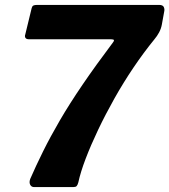

<svg xmlns="http://www.w3.org/2000/svg" viewBox="-20 -762 690 782"><path d="M628 -742Q643 -742 647 -733.5Q651 -725 649 -716L639 -661Q636 -645 628 -630Q620 -615 609 -602Q565 -548 523.5 -486.5Q482 -425 445.5 -360Q409 -295 379.5 -233Q350 -171 329 -116Q308 -61 299 -19Q296 -8 292 -4Q288 0 278 0H119Q108 0 103 -9.5Q98 -19 103 -33Q126 -86 155.5 -145.5Q185 -205 224 -272Q263 -339 316.5 -417.5Q370 -496 440 -589Q445 -595 444 -598.5Q443 -602 433 -602H99Q87 -602 83.5 -608Q80 -614 83 -622L109 -729Q111 -737 116 -739.5Q121 -742 131 -742Z"/></svg>

Font: Libre Franklin Thin
Style: Bold Italic
Weight: 700
Italic angle: -8°
Version: Version 3.000